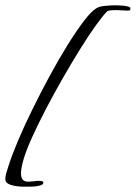

<svg xmlns="http://www.w3.org/2000/svg" viewBox="-97 -551 511 723"><path d="M12 152Q6 152 -8.5 152Q-23 152 -39 149.5Q-55 147 -66 141Q-77 135 -77 124Q-77 113 -73.5 101.5Q-70 90 -66 77Q-54 38 -30.5 -18Q-7 -74 24 -137Q55 -200 89 -263Q123 -326 156.5 -380Q190 -434 218.5 -471.5Q247 -509 266 -520Q277 -527 299.5 -529Q322 -531 334 -531Q339 -531 353.5 -530.5Q368 -530 381 -527.5Q394 -525 394 -520L393 -512Q388 -511 383 -511Q373 -511 362.5 -512Q352 -513 341 -513Q334 -513 324 -512.5Q314 -512 307 -509Q291 -493 264 -455.5Q237 -418 205 -366.5Q173 -315 140 -257.5Q107 -200 77 -142.5Q47 -85 24.5 -35.5Q2 14 -8 48Q-18 82 -18 102Q-18 133 8 133Q19 133 30 131.5Q41 130 51 130Q54 130 60.5 131Q67 132 66 139Q64 145 52 148Q40 151 28 151.5Q16 152 12 152Z"/></svg>

Font: Birthstone
Style: Regular
Weight: 400
Designer: Robert E. Leuschke
Foundry: Robert E. Leuschke
Version: Version 1.013; ttfautohint (v1.8.3)